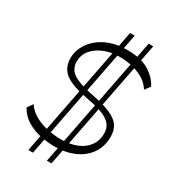

<svg xmlns="http://www.w3.org/2000/svg" viewBox="-221 -961 1080 1193"><g transform="rotate(30 319.0 -365.0)"><path d="M300 8Q251 8 198 -3Q145 -14 100 -41.5Q55 -69 30 -116L58 -155Q83 -117 125 -94Q167 -71 216 -61Q265 -51 311 -50Q377 -50 426 -70Q475 -90 502 -127.5Q529 -165 529 -215Q529 -252 510 -277.5Q491 -303 447.5 -321Q404 -339 330 -352Q218 -372 166.5 -408Q115 -444 113 -514Q112 -555 130 -595Q148 -635 184.5 -667.5Q221 -700 273.5 -719Q326 -738 394 -738Q495 -738 552.5 -702Q610 -666 636 -614L607 -576Q581 -617 540 -639Q499 -661 454.5 -669.5Q410 -678 371 -677Q314 -677 264.5 -657Q215 -637 185.5 -601Q156 -565 157 -514Q158 -482 176 -458.5Q194 -435 235.5 -418Q277 -401 348 -387Q432 -371 481.5 -349.5Q531 -328 552.5 -297Q574 -266 574 -219Q574 -149 539 -98Q504 -47 442 -19.5Q380 8 300 8ZM172 108 356 -838H389L205 108ZM305 108 489 -838H522L338 108Z"/></g></svg>

Font: Savate ExtraLight
Style: Italic
Weight: 200
Italic angle: -11°
Designer: Max Esnée
Foundry: Plomb Type
Version: Version 2.000